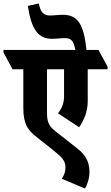

<svg xmlns="http://www.w3.org/2000/svg" viewBox="-88 -914 638 1103"><path d="M367 -183C396 -226 416 -275 416 -333V-516H530V-531L478 -627H409C393 -771 362 -829 273 -829C250 -829 222 -825 199 -825C163 -825 145 -843 135 -894L72 -880C92 -747 130 -691 211 -691C235 -691 262 -695 286 -695C322 -695 335 -678 345 -627H-68V-613L-16 -516H46V-293C46 -196 76 -164 122 -127L218 -51C271 -9 288 11 288 48C288 68 283 89 267 113L400 169C414 147 426 110 426 72C426 8 395 -31 355 -62L228 -162C189 -192 182 -220 182 -268V-516H280V-360C280 -321 266 -289 245 -263Z"/></svg>

Font: Noto Serif Devanagari ExtraCondensed Black
Style: Regular
Weight: 900
Width: 2
Designer: Universal Thirst, Indian Type Foundry and the Monotype Design Team
Foundry: Monotype Imaging Inc.
Version: Version 2.004